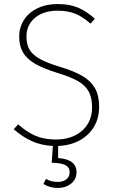

<svg xmlns="http://www.w3.org/2000/svg" viewBox="-20 -713 575 951"><path d="M268 10V70Q359 76 359 140Q359 175 332 196.5Q305 218 267 218Q226 218 195 198L208 173Q231 188 267 188Q292 188 308.5 175.5Q325 163 325 140Q325 116 304 105Q283 94 236 93L242 10Q184 7 137.5 -14Q91 -35 48 -73L70 -97Q111 -60 154.5 -41Q198 -22 256 -22Q337 -22 386.5 -65.5Q436 -109 436 -182Q436 -229 419.5 -259.5Q403 -290 366.5 -311Q330 -332 264 -352Q193 -374 152.5 -398Q112 -422 93.5 -454Q75 -486 75 -532Q75 -577 98.5 -614Q122 -651 165.5 -672Q209 -693 265 -693Q325 -693 367 -675Q409 -657 450 -620L428 -596Q390 -630 353 -645Q316 -660 266 -660Q195 -660 153 -624.5Q111 -589 111 -532Q111 -492 127 -466Q143 -440 178.5 -420.5Q214 -401 277 -382Q347 -361 388.5 -336.5Q430 -312 450.5 -276Q471 -240 471 -184Q471 -100 415 -47Q359 6 268 10Z"/></svg>

Font: FiraGO UltraLight
Style: Regular
Weight: 200
Designer: bBox Type
Foundry: bBox Type GmbH
Version: Version 1.001